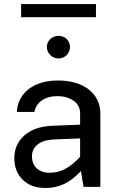

<svg xmlns="http://www.w3.org/2000/svg" viewBox="-20 -911 592 936"><path d="M83 -891.1V-827.1H447.8V-891.1ZM208.5 -682.1C208.5 -667 213.9 -653.8 225.1 -642.6C236.3 -631.3 249.5 -626 265.6 -626C296.9 -626 321.3 -651.4 321.3 -682.1C321.3 -712.9 296.9 -736.3 265.6 -736.3C233.9 -736.3 208.5 -712.9 208.5 -682.1ZM469.2 -356.9C469.2 -460 381.3 -518.6 264.2 -518.6C205.1 -518.6 157.2 -504.9 120.6 -477.1C84 -449.2 64.5 -411.6 62 -365.2H147.9C155.3 -411.6 199.2 -442.4 259.3 -442.4C289.1 -442.4 315.4 -435.1 337.4 -420.9C359.4 -406.2 370.6 -384.8 370.6 -356.9V-303.2L234.9 -297.9C176.8 -295.4 131.8 -279.8 99.1 -251C66.4 -222.2 49.8 -185.1 49.8 -140.6C49.8 -96.7 63.5 -61.5 90.8 -34.7C118.2 -7.8 155.3 5.4 201.7 5.4C266.6 5.4 321.3 -19 374.5 -77.1L387.2 0H469.2ZM135.7 -148.9C135.7 -195.3 172.9 -227.5 239.3 -231L370.6 -236.3V-146C317.9 -91.3 275.9 -68.8 220.7 -68.8C168 -68.8 135.7 -101.6 135.7 -148.9Z"/></svg>

Font: Estedad Medium
Style: Regular
Weight: 500
Designer: Amin Abedi
Version: Version 7.3